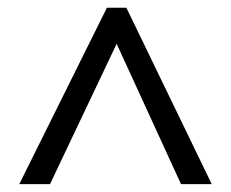

<svg xmlns="http://www.w3.org/2000/svg" viewBox="-20 -739 591 491"><path d="M29.3 -268.1 253.4 -719.2H303.2L521.5 -268.1H442.9L278.3 -627L107.9 -268.1Z"/></svg>

Font: Noto Sans Gurmukhi UI
Style: Regular
Weight: 400
Designer: Monotype Design Team
Foundry: Monotype Imaging Inc.
Version: Version 1.03